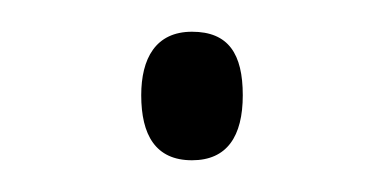

<svg xmlns="http://www.w3.org/2000/svg" viewBox="-20 -393 241 121"><path d="M69 -333C69 -308 78 -292 101 -292C123 -292 133 -307 133 -333C133 -359 124 -373 101 -373C78 -373 69 -356 69 -333Z"/></svg>

Font: Noto Sans Malayalam Condensed ExtraLight
Style: Regular
Weight: 200
Width: 3
Designer: Jelle Bosma - Monotype Design Team
Foundry: Monotype Imaging Inc.
Version: Version 2.104